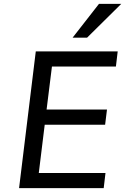

<svg xmlns="http://www.w3.org/2000/svg" viewBox="-20 -978 650 998"><path d="M357.4 -782.2 494.6 -958H610.4L432.6 -782.2ZM79.1 0 166 -710.9H591.8L582.5 -632.3H250L222.2 -408.7H536.1L526.4 -329.6H212.4L181.6 -78.6H528.3L519 0Z"/></svg>

Font: Ride
Style: Italic
Weight: 400
Version: Version 3.000